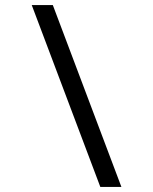

<svg xmlns="http://www.w3.org/2000/svg" viewBox="-20 -735 603 756"><path d="M458 1H375L105 -715H188Z"/></svg>

Font: Noto Sans Mono SemiCondensed
Style: Regular
Weight: 400
Width: 4
Designer: Monotype Design Team
Foundry: Monotype Imaging Inc.
Version: Version 2.014